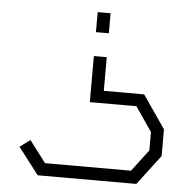

<svg xmlns="http://www.w3.org/2000/svg" viewBox="-51 -616 796 801"><g transform="rotate(5 347.0 -215.0)"><path d="M380 -481H326V-565H380ZM644 10 549 135H136L50 23L93 -9L162 82H522L591 -9V-86L521 -188H326V-381H380V-240H549L644 -102Z"/></g></svg>

Font: Turret Road
Style: Regular
Weight: 400
Designer: Noponies
Foundry: Noponies
Version: Version 1.001; ttfautohint (v1.8)